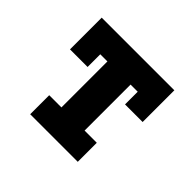

<svg xmlns="http://www.w3.org/2000/svg" viewBox="-128 -693 856 856"><g transform="rotate(45 300.0 -265.0)"><path d="M150 0V-120H227V-410H182V-330H71V-530H529V-330H418V-410H373V-120H450V0Z"/></g></svg>

Font: Iosevka Slab Heavy Extended
Style: Regular
Weight: 900
Width: 7
Monospace: yes
Designer: Belleve Invis
Foundry: Belleve Invis
Version: Version 11.1.0; ttfautohint (v1.8.3)